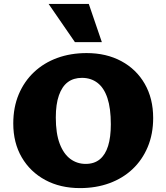

<svg xmlns="http://www.w3.org/2000/svg" viewBox="-20 -947 853 984"><path d="M390 17Q289 17 212 -24.5Q135 -66 91.5 -140.5Q48 -215 48 -314Q48 -397 76 -463.5Q104 -530 154.5 -577.5Q205 -625 273.5 -650Q342 -675 424 -675Q525 -675 602 -633.5Q679 -592 722 -517Q765 -442 765 -342Q765 -260 737 -193.5Q709 -127 659 -80Q609 -33 540.5 -8Q472 17 390 17ZM419 -107Q463 -107 491.5 -130.5Q520 -154 534 -199Q548 -244 548 -310Q548 -392 530.5 -444.5Q513 -497 479.5 -522.5Q446 -548 400 -548Q357 -548 327.5 -526Q298 -504 282 -458.5Q266 -413 266 -345Q266 -263 286 -210.5Q306 -158 340.5 -132.5Q375 -107 419 -107ZM364 -731 229 -927H435L502 -731Z"/></svg>

Font: Ysabeau SC Black
Style: Regular
Weight: 900
Designer: Christian Thalmann (Catharsis Fonts)
Version: Version 2.001;gftools[0.9.30]; featfreeze: smcp